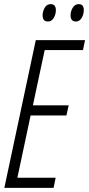

<svg xmlns="http://www.w3.org/2000/svg" viewBox="-20 -908 431 928"><path d="M250 -859Q250 -888 225 -888Q206 -888 196 -870.5Q186 -853 186 -834Q186 -804 212 -804Q229 -804 239.5 -821Q250 -838 250 -859ZM385 -859Q385 -888 361 -888Q342 -888 331.5 -870.5Q321 -853 321 -834Q321 -804 347 -804Q364 -804 374.5 -821Q385 -838 385 -859ZM239 0 249 -49H64L128 -350H301L312 -399H139L196 -666H381L391 -714H153L1 0Z"/></svg>

Font: Noto Sans Display Condensed Light
Style: Italic
Weight: 300
Width: 3
Designer: Monotype Design team
Foundry: Monotype Imaging Inc.
Version: 1.000